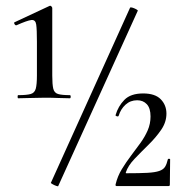

<svg xmlns="http://www.w3.org/2000/svg" viewBox="-20 -655 650 676"><path d="M44 -309Q42 -309 42 -314.5Q42 -320 44 -320Q74 -320 88 -324Q102 -328 106 -343Q110 -358 110 -389V-508Q110 -551 107.5 -568.5Q105 -586 90.5 -584.5Q76 -583 38 -566Q34 -565 31 -570.5Q28 -576 32 -577L154 -634Q158 -636 161 -632.5Q164 -629 164 -627V-389Q164 -358 167.5 -343Q171 -328 184.5 -324Q198 -320 226 -320Q229 -320 229 -314.5Q229 -309 226 -309Q208 -309 185.5 -310Q163 -311 138 -311Q112 -311 87 -310Q62 -309 44 -309ZM185 0Q185 2 178 -0.5Q171 -3 165 -6.5Q159 -10 159 -11L438 -628Q440 -630 446.5 -628Q453 -626 459.5 -622.5Q466 -619 465 -617ZM387 -6Q394 -35 409 -59.5Q424 -84 441 -106.5Q458 -129 474 -151Q490 -173 500 -196Q510 -219 510 -245Q510 -274 497 -288Q484 -302 463 -302Q439 -302 422 -286.5Q405 -271 398 -248Q397 -244 391.5 -245.5Q386 -247 387 -250Q396 -281 418 -303.5Q440 -326 484 -326Q526 -326 546 -305.5Q566 -285 566 -255Q566 -225 547.5 -198Q529 -171 503 -145.5Q477 -120 454 -96Q431 -72 423 -48Q422 -45 425 -45Q472 -45 499 -46.5Q526 -48 540.5 -53Q555 -58 561 -67.5Q567 -77 571 -94Q571 -96 575 -96Q579 -96 579 -94L578 -5Q578 0 574 0Q534 0 483.5 0Q433 0 390 0Q386 0 387 -6Z"/></svg>

Font: Cormorant Garamond Light Medium
Style: Regular
Weight: 500
Version: Version 4.001